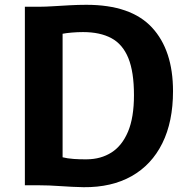

<svg xmlns="http://www.w3.org/2000/svg" viewBox="-20 -771 782 799"><path d="M83.5 0V-743H147.5Q168.5 -743 200.5 -745Q232.5 -747 269 -749Q305.5 -751 339.5 -751Q525 -751 612.5 -656.5Q700 -562 700 -391.5Q700 -264.5 655.5 -174.8Q611 -85 527.8 -38Q444.5 9 328 8Q280 7 231.5 3.5Q183 0 141.5 0ZM240.5 -116.5Q259.5 -111.5 287 -109.5Q314.5 -107.5 341.5 -108Q400 -108.5 444 -136.5Q488 -164.5 512.8 -223.2Q537.5 -282 537.5 -375Q537.5 -472 514 -529.5Q490.5 -587 443.5 -612.2Q396.5 -637.5 325.5 -637.5Q302.5 -637.5 279 -635.5Q255.5 -633.5 240.5 -630.5Z"/></svg>

Font: Koeln Type Sans
Style: Bold
Weight: 700
Designer: Eben Sorkin
Foundry: Eben Sorkin
Version: Version 2.001